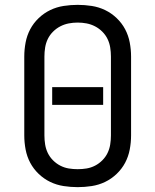

<svg xmlns="http://www.w3.org/2000/svg" viewBox="-20 -763 640 791"><path d="M300 8Q271 8 242 3.5Q213 -1 187 -13.5Q161 -26 139.5 -46.5Q118 -67 104.5 -92.5Q91 -118 85.5 -147Q80 -176 80 -205V-530Q80 -559 85.5 -588Q91 -617 104.5 -642.5Q118 -668 139.5 -688.5Q161 -709 187 -721.5Q213 -734 242 -738.5Q271 -743 300 -743Q329 -743 358 -738.5Q387 -734 413 -721.5Q439 -709 460.5 -688.5Q482 -668 495.5 -642.5Q509 -617 514.5 -588Q520 -559 520 -530V-205Q520 -176 514.5 -147Q509 -118 495.5 -92.5Q482 -67 460.5 -46.5Q439 -26 413 -13.5Q387 -1 358 3.5Q329 8 300 8ZM300 -66Q319 -66 337 -69Q355 -72 371.5 -80.5Q388 -89 401.5 -102.5Q415 -116 423 -132.5Q431 -149 434 -167.5Q437 -186 437 -205V-530Q437 -549 434 -567.5Q431 -586 423 -602.5Q415 -619 401.5 -632.5Q388 -646 371.5 -654.5Q355 -663 337 -666.5Q319 -670 300 -670Q281 -670 263 -666.5Q245 -663 228.5 -654.5Q212 -646 198.5 -632.5Q185 -619 177 -602.5Q169 -586 166 -567.5Q163 -549 163 -530V-205Q163 -186 166 -167.5Q169 -149 177 -132.5Q185 -116 198.5 -102.5Q212 -89 228.5 -80.5Q245 -72 263 -69Q281 -66 300 -66ZM195 -331V-404H405V-331Z"/></svg>

Font: Nova Nerd Font
Style: Regular
Weight: 400
Designer: Belleve Invis
Foundry: Belleve Invis
Version: Version 24.1.4; ttfautohint (v1.8.4);Nerd Fonts 3.1.1